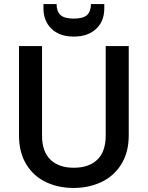

<svg xmlns="http://www.w3.org/2000/svg" viewBox="-20 -923 730 950"><path d="M188 -695V-252Q188 -173 229.5 -133Q271 -93 345 -93Q420 -93 461.5 -133Q503 -173 503 -252V-695H617V-254Q617 -169 580 -110Q543 -51 481 -22Q419 7 344 7Q269 7 207.5 -22Q146 -51 110 -110Q74 -169 74 -254V-695ZM496 -881Q496 -818 455.5 -780Q415 -742 345 -742Q275 -742 235 -780.5Q195 -819 195 -882V-903H260Q260 -867 279 -849Q298 -831 345 -831Q392 -831 411 -849Q430 -867 430 -903H496Z"/></svg>

Font: Poppins Cyr Med
Style: Regular
Weight: 500
Designer: Ninad Kale (Devanagari), Jonny Pinhorn (Latin)
Foundry: Indian Type Foundry
Version: 4.004